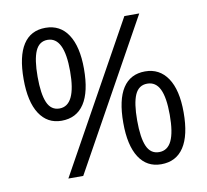

<svg xmlns="http://www.w3.org/2000/svg" viewBox="-81 -813 984 912"><g transform="rotate(-10 411.5 -357.0)"><path d="M118.2 -501Q118.2 -418 136.2 -376.5Q154.3 -335 194.8 -335Q274.9 -335 274.9 -501Q274.9 -666 194.8 -666Q154.3 -666 136.2 -625Q118.2 -584 118.2 -501ZM341.8 -501Q341.8 -389.6 304.4 -332.8Q267.1 -275.9 194.8 -275.9Q126.5 -275.9 88.6 -334Q50.8 -392.1 50.8 -501Q50.8 -611.8 87.2 -668Q123.5 -724.1 194.8 -724.1Q265.6 -724.1 303.7 -666Q341.8 -607.9 341.8 -501ZM547.9 -214.8Q547.9 -131.3 565.9 -90.1Q584 -48.8 625 -48.8Q666 -48.8 685.5 -89.6Q705.1 -130.4 705.1 -214.8Q705.1 -298.3 685.5 -338.6Q666 -378.9 625 -378.9Q584 -378.9 565.9 -338.6Q547.9 -298.3 547.9 -214.8ZM772 -214.8Q772 -104 734.6 -47.1Q697.3 9.8 625 9.8Q555.7 9.8 518.3 -48.3Q481 -106.4 481 -214.8Q481 -325.7 517.3 -381.8Q553.7 -438 625 -438Q694.3 -438 733.2 -380.6Q772 -323.2 772 -214.8ZM646 -713.9 250 0H178.2L574.2 -713.9Z"/></g></svg>

Font: f0_46825 
Style: Regular
Weight: 400
Foundry: Ascender Corporation
Version: Version 1.10